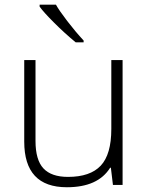

<svg xmlns="http://www.w3.org/2000/svg" viewBox="-20 -786 630 816"><path d="M130.9 -530.8V-187Q130.9 -106.4 164.6 -70.3Q198.2 -34.2 269 -34.2Q363.3 -34.2 408.2 -82Q453.1 -129.9 453.1 -237.8V-530.8H501V0H460L451.2 -73.2H448.2Q396.5 9.8 264.2 9.8Q83 9.8 83 -184.1V-530.8ZM335.4 -606H301.8Q254.9 -644.5 210 -689.5Q165 -734.4 148.4 -757.8V-766.1H217.8Q230.5 -742.7 265.6 -696.8Q300.8 -650.9 335.4 -613.8Z"/></svg>

Font: OpenSans-Light
Style: Regular
Weight: 300
Foundry: Ascender Corporation
Version: Version 1.10